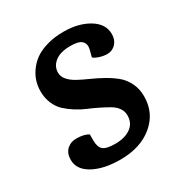

<svg xmlns="http://www.w3.org/2000/svg" viewBox="-132 -627 708 743"><g transform="rotate(-30 221.5 -255.5)"><path d="M210 -48.8Q252.4 -48.8 278.8 -67.4Q305.2 -85.9 305.2 -121.1Q305.2 -139.2 294.7 -154.1Q284.2 -168.9 266.8 -179Q249.5 -189 227.5 -200Q205.6 -210.9 182.6 -220.5Q159.7 -230 137.7 -243.9Q115.7 -257.8 98.4 -273.9Q81.1 -290 70.6 -314.7Q60.1 -339.4 60.1 -369.1Q60.1 -390.1 65.9 -410.9Q71.8 -431.6 85.9 -452.4Q100.1 -473.1 121.3 -489Q142.6 -504.9 176.5 -514.9Q210.4 -524.9 252 -524.9Q318.4 -524.9 364.3 -497.1Q410.2 -469.2 410.2 -423.8Q410.2 -397.9 395 -381.6Q379.9 -365.2 356.9 -365.2Q339.8 -365.2 322.3 -371.1Q304.7 -377 297.9 -383.8L306.2 -416Q311 -439 297.6 -451.4Q284.2 -463.9 248 -463.9Q202.6 -463.9 178.7 -445.1Q154.8 -426.3 154.8 -397.9Q154.8 -379.9 168.2 -364.7Q181.6 -349.6 203.1 -338.1Q224.6 -326.7 250.5 -315.2Q276.4 -303.7 302.2 -289.3Q328.1 -274.9 349.6 -257.6Q371.1 -240.2 384.5 -213.1Q397.9 -186 397.9 -152.8Q397.9 -78.6 342.3 -32.2Q286.6 14.2 196.8 14.2Q123 14.2 75.9 -11.5Q28.8 -37.1 28.8 -81.1Q28.8 -109.9 45.7 -126Q62.5 -142.1 87.9 -142.1Q122.1 -142.1 142.1 -129.9V-102.1Q142.1 -72.8 156.2 -60.8Q170.4 -48.8 210 -48.8Z"/></g></svg>

Font: Literata Book SemiBold
Style: Italic
Weight: 600
Italic angle: -3°
Designer: Latin by Veronika Burian and Jose Scaglione. Greek by Irene Vlachou. Cyrillic by Vera Evstafieva
Foundry: TypeTogether
Version: Version 1.003;PS 001.003;hotconv 1.0.88;makeotf.lib2.5.64775